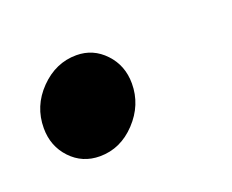

<svg xmlns="http://www.w3.org/2000/svg" viewBox="-43 -198 326 270"><g transform="rotate(-20 120.0 -63.5)"><path d="M87 -136Q112 -136 129.5 -117.5Q147 -99 147 -72Q147 -40 124 -15.5Q101 9 70 9Q44 9 26.5 -9.5Q9 -28 9 -55Q9 -88 32.5 -112Q56 -136 87 -136Z"/></g></svg>

Font: Red Hat Text Medium
Style: Italic
Weight: 500
Italic angle: -12°
Designer: Pentagram / MCKL
Foundry: Pentagram / MCKL
Version: Version 1.003; Red Hat Text Medium Italic